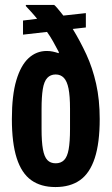

<svg xmlns="http://www.w3.org/2000/svg" viewBox="-20 -744 451 776"><path d="M204 12Q145 12 106 -16Q67 -44 47.5 -105Q28 -166 28 -263Q28 -359 46 -419.5Q64 -480 95.5 -509Q127 -538 169 -538Q182 -538 193.5 -535.5Q205 -533 217 -529L218 -533Q206 -556 194.5 -576.5Q183 -597 170 -615L73 -604V-661L130 -668Q118 -683 106.5 -695.5Q95 -708 84 -720L85 -724H199Q203 -721 210 -713Q217 -705 224.5 -695.5Q232 -686 236 -681L327 -691V-633L274 -627Q304 -578 329 -524Q354 -470 368.5 -405.5Q383 -341 383 -263Q383 -166 363 -105Q343 -44 303.5 -16Q264 12 204 12ZM205 -84Q226 -84 239 -97Q252 -110 257.5 -140.5Q263 -171 263 -222V-304Q263 -356 257 -386Q251 -416 238 -429.5Q225 -443 205 -443Q184 -443 171 -429Q158 -415 153 -384Q148 -353 148 -304V-222Q148 -171 153.5 -140.5Q159 -110 171.5 -97Q184 -84 205 -84Z"/></svg>

Font: Archivo ExtraCondensed
Style: Bold
Weight: 700
Width: 2
Designer: Hector Gatti
Foundry: Omnibus-Type
Version: Version 2.001